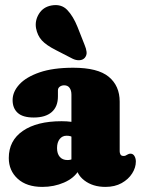

<svg xmlns="http://www.w3.org/2000/svg" viewBox="-20 -724 554 754"><path d="M278 -80V-94L260.5 -95V-352Q260.5 -369 253.2 -379Q246 -389 232 -389Q222.5 -389 215 -383.8Q207.5 -378.5 207.5 -369V-345.5Q207.5 -305 183 -283.8Q158.5 -262.5 112.5 -262.5Q69.5 -262.5 49.5 -280.8Q29.5 -299 29.5 -331Q29.5 -363.5 56 -392.5Q82.5 -421.5 135.5 -439.8Q188.5 -458 267.5 -458Q364 -458 407 -422.5Q450 -387 450 -325V-129.5Q450 -123 453.2 -117.2Q456.5 -111.5 465.5 -111.5Q470 -111.5 473.2 -113Q476.5 -114.5 479.5 -116.5Q482 -118 485.2 -119.2Q488.5 -120.5 492.5 -120.5Q502.5 -120.5 508 -111.2Q513.5 -102 513.5 -89.5Q513.5 -66 499 -43Q484.5 -20 457.8 -5Q431 10 394 10Q344.5 10 311.2 -15.5Q278 -41 278 -80ZM14.5 -103.5Q14.5 -172 69.8 -210Q125 -248 222 -248Q243 -248 261 -245.5Q279 -243 290 -238L271.5 -181.5Q263.5 -187 257 -189Q250.5 -191 241.5 -191Q224.5 -191 214.2 -177.8Q204 -164.5 204 -142.5Q204 -120.5 214.8 -108Q225.5 -95.5 245 -95.5Q256.5 -95.5 265.5 -100Q274.5 -104.5 278 -109.5L289 -54.5Q270.5 -24 231.2 -7Q192 10 146.5 10Q84.5 10 49.5 -22Q14.5 -54 14.5 -103.5ZM284.5 -618 312.5 -547Q318.5 -533 320 -520.2Q321.5 -507.5 313 -497Q305 -488 291.5 -487.5Q278 -487 265 -493.5L199 -527.5Q161.5 -546.5 144.2 -565.5Q127 -584.5 121.5 -613.5Q116.5 -643 133 -669.8Q149.5 -696.5 182 -702.5Q220.5 -709.5 244 -685Q267.5 -660.5 284.5 -618Z"/></svg>

Font: Fraunces 144pt S100 Black
Style: Regular
Weight: 900
Version: Version 1.000